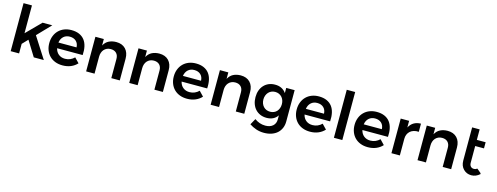

<svg xmlns="http://www.w3.org/2000/svg" viewBox="-21 -1705 7414 2866"><g transform="rotate(15 3686.5 -271.5)"><path d="M298 -234 216 -148V0H86V-742H216V-312L436 -534H586L388 -328L598 0H443Z M883 -539Q953 -539 1004 -516.5Q1055 -494 1086.5 -453Q1118 -412 1131 -353.5Q1144 -295 1139 -222H744Q757 -165 797.5 -132.5Q838 -100 897 -100Q939 -100 975.5 -115.5Q1012 -131 1041 -160L1111 -87Q1071 -43 1014 -19Q957 5 886 5Q824 5 773 -14.5Q722 -34 686 -70Q650 -106 630.5 -156Q611 -206 611 -266Q611 -327 631 -377.5Q651 -428 687 -464Q723 -500 773 -519.5Q823 -539 883 -539ZM1021 -309Q1019 -369 982 -403.5Q945 -438 884 -438Q826 -438 788 -403.5Q750 -369 741 -309Z M1574 -540Q1667 -540 1719.5 -485Q1772 -430 1772 -334V0H1641V-296Q1641 -353 1609.5 -385Q1578 -417 1522 -417Q1489 -417 1463 -405Q1437 -393 1419 -372.5Q1401 -352 1391.5 -324Q1382 -296 1382 -263V0H1252V-535H1382V-435Q1411 -489 1459.5 -514Q1508 -539 1574 -540Z M2240 -540Q2333 -540 2385.5 -485Q2438 -430 2438 -334V0H2307V-296Q2307 -353 2275.5 -385Q2244 -417 2188 -417Q2155 -417 2129 -405Q2103 -393 2085 -372.5Q2067 -352 2057.5 -324Q2048 -296 2048 -263V0H1918V-535H2048V-435Q2077 -489 2125.5 -514Q2174 -539 2240 -540Z M2807 -539Q2877 -539 2928 -516.5Q2979 -494 3010.5 -453Q3042 -412 3055 -353.5Q3068 -295 3063 -222H2668Q2681 -165 2721.5 -132.5Q2762 -100 2821 -100Q2863 -100 2899.5 -115.5Q2936 -131 2965 -160L3035 -87Q2995 -43 2938 -19Q2881 5 2810 5Q2748 5 2697 -14.5Q2646 -34 2610 -70Q2574 -106 2554.5 -156Q2535 -206 2535 -266Q2535 -327 2555 -377.5Q2575 -428 2611 -464Q2647 -500 2697 -519.5Q2747 -539 2807 -539ZM2945 -309Q2943 -369 2906 -403.5Q2869 -438 2808 -438Q2750 -438 2712 -403.5Q2674 -369 2665 -309Z M3498 -540Q3591 -540 3643.5 -485Q3696 -430 3696 -334V0H3565V-296Q3565 -353 3533.5 -385Q3502 -417 3446 -417Q3413 -417 3387 -405Q3361 -393 3343 -372.5Q3325 -352 3315.5 -324Q3306 -296 3306 -263V0H3176V-535H3306V-435Q3335 -489 3383.5 -514Q3432 -539 3498 -540Z M4331 -535V-51Q4331 6 4311 52.5Q4291 99 4254.5 131.5Q4218 164 4166 181.5Q4114 199 4051 199Q3986 199 3929.5 179.5Q3873 160 3825 128L3877 34Q3914 61 3955 75.5Q3996 90 4044 90Q4116 90 4158.5 53Q4201 16 4201 -48V-111Q4174 -70 4131 -48.5Q4088 -27 4031 -27Q3978 -27 3934 -45.5Q3890 -64 3858.5 -98Q3827 -132 3810 -179.5Q3793 -227 3793 -285Q3793 -342 3810 -388.5Q3827 -435 3858 -468.5Q3889 -502 3932 -520.5Q3975 -539 4027 -539Q4085 -540 4129 -518Q4173 -496 4201 -455V-535ZM4059 -129Q4090 -129 4116.5 -140Q4143 -151 4161.5 -171.5Q4180 -192 4190.5 -220Q4201 -248 4201 -282Q4201 -316 4190.5 -344Q4180 -372 4161.5 -392Q4143 -412 4116.5 -423.5Q4090 -435 4059 -435Q4027 -435 4001 -423.5Q3975 -412 3956.5 -392Q3938 -372 3927 -343.5Q3916 -315 3916 -282Q3916 -248 3926.5 -220Q3937 -192 3956 -171.5Q3975 -151 4001 -140Q4027 -129 4059 -129Z M4707 -539Q4777 -539 4828 -516.5Q4879 -494 4910.5 -453Q4942 -412 4955 -353.5Q4968 -295 4963 -222H4568Q4581 -165 4621.5 -132.5Q4662 -100 4721 -100Q4763 -100 4799.5 -115.5Q4836 -131 4865 -160L4935 -87Q4895 -43 4838 -19Q4781 5 4710 5Q4648 5 4597 -14.5Q4546 -34 4510 -70Q4474 -106 4454.5 -156Q4435 -206 4435 -266Q4435 -327 4455 -377.5Q4475 -428 4511 -464Q4547 -500 4597 -519.5Q4647 -539 4707 -539ZM4845 -309Q4843 -369 4806 -403.5Q4769 -438 4708 -438Q4650 -438 4612 -403.5Q4574 -369 4565 -309Z M5211 -742V0H5081V-742Z M5601 -539Q5671 -539 5722 -516.5Q5773 -494 5804.5 -453Q5836 -412 5849 -353.5Q5862 -295 5857 -222H5462Q5475 -165 5515.5 -132.5Q5556 -100 5615 -100Q5657 -100 5693.5 -115.5Q5730 -131 5759 -160L5829 -87Q5789 -43 5732 -19Q5675 5 5604 5Q5542 5 5491 -14.5Q5440 -34 5404 -70Q5368 -106 5348.5 -156Q5329 -206 5329 -266Q5329 -327 5349 -377.5Q5369 -428 5405 -464Q5441 -500 5491 -519.5Q5541 -539 5601 -539ZM5739 -309Q5737 -369 5700 -403.5Q5663 -438 5602 -438Q5544 -438 5506 -403.5Q5468 -369 5459 -309Z M6100 -432Q6155 -538 6282 -540V-414Q6240 -417 6206 -406.5Q6172 -396 6148.5 -375Q6125 -354 6112.5 -324Q6100 -294 6100 -258V0H5970V-535H6100V-432Z M6695 -540Q6788 -540 6840.5 -485Q6893 -430 6893 -334V0H6762V-296Q6762 -353 6730.5 -385Q6699 -417 6643 -417Q6610 -417 6584 -405Q6558 -393 6540 -372.5Q6522 -352 6512.5 -324Q6503 -296 6503 -263V0H6373V-535H6503V-435Q6532 -489 6580.5 -514Q6629 -539 6695 -540Z M7328 -60 7337 -44 7334 -42Q7276 10 7205 10Q7133 10 7084 -39Q7034 -89 7034 -171V-684H7150V-522H7286V-427H7150V-169Q7150 -132 7169 -112Q7187 -92 7220 -92Q7244 -92 7266 -108L7268 -110L7271 -108Z"/></g></svg>

Font: QuotatisMedium
Style: Regular
Weight: 500
Designer: Julieta Ulanovsky
Foundry: Quotatis-Medium
Version: Version 4.000;PS 004.000;hotconv 1.0.88;makeotf.lib2.5.64775